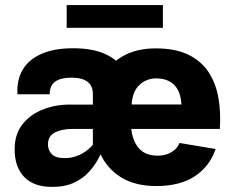

<svg xmlns="http://www.w3.org/2000/svg" viewBox="-20 -733 924 762"><path d="M626.5 -712.9H244.6V-622.6H626.5ZM348.6 -146.5 499 -145V-358.9Q499 -413.1 473.6 -454.3Q448.2 -495.6 397.5 -518.6Q346.7 -541.5 270.5 -541.5Q195.3 -541.5 144.8 -519.3Q94.2 -497.1 70.1 -456.3Q45.9 -415.5 49.3 -358.9H177.2Q177.2 -393.6 199 -409.2Q220.7 -424.8 263.2 -424.8Q305.7 -424.8 327.1 -408.7Q348.6 -392.6 348.6 -358.9ZM38.1 -140.6Q38.1 -70.3 75.9 -30.8Q113.8 8.8 187 8.8Q238.3 8.8 274.4 -8.3Q310.5 -25.4 334.2 -52Q357.9 -78.6 372.6 -107.2Q387.2 -135.7 395 -158.2L350.6 -161.1Q343.8 -152.3 333 -142.6Q322.3 -132.8 307.9 -124.5Q293.5 -116.2 275.6 -110.8Q257.8 -105.5 236.3 -105.5Q200.7 -105.5 185.5 -121.3Q170.4 -137.2 170.4 -159.2Q170.4 -194.3 199 -207.8Q227.5 -221.2 264.6 -221.2H482.9V-317.9H254.9Q199.7 -317.9 149.9 -298.3Q100.1 -278.8 69.1 -239.5Q38.1 -200.2 38.1 -140.6ZM501 -221.2H852.5Q856.9 -287.6 846.7 -345.5Q836.4 -403.3 807.4 -447.3Q778.3 -491.2 727.1 -516.1Q675.8 -541 598.6 -541Q517.6 -541 461.9 -506.8Q406.2 -472.7 377.7 -411.4Q349.1 -350.1 349.1 -268.1Q349.1 -186 377.2 -124.5Q405.3 -63 461.2 -28.8Q517.1 5.4 600.6 5.4Q693.8 5.4 752.9 -33.4Q812 -72.3 835.9 -141.6L692.4 -165.5Q683.6 -143.1 660.6 -129.2Q637.7 -115.2 606 -115.2Q557.1 -115.2 531.7 -144Q506.3 -172.9 501 -221.2ZM502.4 -318.4Q505.9 -370.6 533.7 -396.2Q561.5 -421.9 600.1 -421.9Q628.9 -421.9 650.6 -411.1Q672.4 -400.4 685.1 -377.7Q697.8 -355 700.2 -318.4Z"/></svg>

Font: Estedad-FD-VF Thin
Style: Regular
Weight: 100
Designer: Amin Abedi
Version: Version 5.0